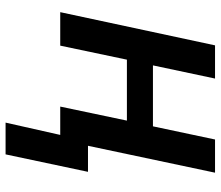

<svg xmlns="http://www.w3.org/2000/svg" viewBox="-70 -510 772 671"><g transform="rotate(90 315.5 -175.0)"><path d="M409 191 452 0H353L402 -233H189L140 0H23L139 -541H255L209 -324H422L468 -541H584L490 -97H581L520 191Z"/></g></svg>

Font: Noto Sans UI Medium
Style: Italic
Weight: 500
Italic angle: -12°
Designer: Monotype Design Team
Foundry: Monotype Imaging Inc.
Version: Version 1.901